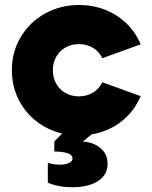

<svg xmlns="http://www.w3.org/2000/svg" viewBox="-20 -538 621 782"><path d="M174.8 206.1V125Q192.9 131.8 222.7 132.8Q247.6 132.3 261.5 125.7Q275.4 119.1 275.4 107.4Q275.4 80.1 201.2 79.1V38.1L233.4 5.9Q173.8 -8.3 127.2 -44.9Q80.6 -81.5 54.4 -135.3Q28.3 -189 28.3 -252Q28.3 -326.7 64.5 -387.2Q100.6 -447.8 163.1 -482.7Q225.6 -517.6 301.8 -517.6Q359.4 -517.6 409.2 -497.8Q459 -478 496.1 -441.7Q533.2 -405.3 552.7 -357.4L396.5 -300.8Q384.3 -327.6 359.4 -342.8Q334.5 -357.9 301.8 -358.4Q271 -358.4 246.8 -344.7Q222.7 -331.1 209 -306.9Q195.3 -282.7 195.3 -252Q195.3 -221.2 209 -197Q222.7 -172.9 246.8 -159.2Q271 -145.5 301.8 -145.5Q334.5 -146 359.4 -161.1Q384.3 -176.3 396.5 -203.1L552.7 -146.5Q527.3 -85 474.9 -43.7Q422.4 -2.4 353 9.3L317.4 38.6Q362.3 41.5 390.4 66.2Q418.5 90.8 418 128.9Q418.5 173.3 379.9 199Q341.3 224.6 273.4 224.6Q218.3 224.6 174.8 206.1Z"/></svg>

Font: Wanted Sans Black
Style: Regular
Weight: 900
Designer: Original Design by Kil Hyung-jin and Kang Hanbin, Wanted Lab, Inc; Hangeul from Source Han Sans by Jang Soo-young and Ka
Foundry: Wanted Lab, Inc.
Version: Version 1.003